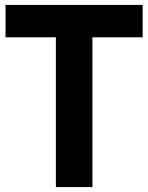

<svg xmlns="http://www.w3.org/2000/svg" viewBox="-20 -760 602 780"><path d="M207 0V-608.5H2.5V-740H559.5V-608.5H355.5V0Z"/></svg>

Font: Encode Sans Condensed Condensed
Style: Bold
Weight: 700
Width: 3
Designer: Multiple Designers
Foundry: Impallari Type
Version: Version 3.000; ttfautohint (v1.8.3) -l 8 -r 50 -G 200 -x 14 